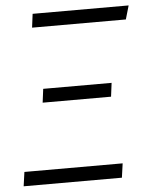

<svg xmlns="http://www.w3.org/2000/svg" viewBox="-51 -727 596 769"><g transform="rotate(-5 247.5 -342.5)"><path d="M479 -630H102L109 -685H495ZM393 -327H118L125 -382H400ZM408 0H13L21 -57H416Z"/></g></svg>

Font: FiraGO Light
Style: Italic
Weight: 300
Italic angle: -8°
Designer: bBox Type GmbH
Foundry: bBox Type GmbH
Version: Version 1.001